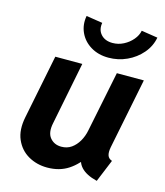

<svg xmlns="http://www.w3.org/2000/svg" viewBox="-113 -839 801 933"><g transform="rotate(15 287.5 -372.5)"><path d="M211.4 7.8Q158.7 7.8 116.2 -16.6Q73.7 -41 53.2 -87.9Q32.7 -134.8 46.4 -201.7L110.8 -522.9H246.6L184.1 -208Q173.8 -158.7 194.8 -133.3Q215.8 -107.9 251.5 -107.9Q280.8 -107.9 302.2 -123Q323.7 -138.2 338.1 -163.1Q352.5 -188 358.4 -217.8L420.4 -522.9H556.2L484.9 -167.5Q480 -141.6 484.9 -126.5Q489.7 -111.3 507.8 -105L461.4 7.8Q405.8 -5.9 380.4 -33.7Q355 -61.5 361.8 -98.6L397.5 -60.1H328.1L390.6 -99.1Q362.8 -51.3 317.9 -21.7Q272.9 7.8 211.4 7.8ZM360.8 -585Q309.6 -585 271.5 -608.2Q233.4 -631.3 215.8 -669.9Q198.2 -708.5 206.5 -753.4L288.6 -740.7Q282.2 -705.1 303 -682.1Q323.7 -659.2 361.8 -659.2Q390.6 -659.2 416.7 -672.6Q442.9 -686 461.2 -707.8Q479.5 -729.5 483.9 -753.4L565.9 -740.7Q557.6 -695.8 527.1 -660.4Q496.6 -625 453.1 -605Q409.7 -585 360.8 -585Z"/></g></svg>

Font: Reddit Sans
Style: Bold Italic
Weight: 700
Italic angle: -11.25°
Designer: Stephen Hutchings
Version: Version 1.013